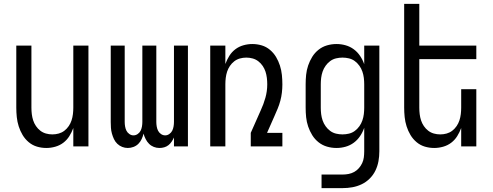

<svg xmlns="http://www.w3.org/2000/svg" viewBox="-20 -755 2540 990"><path d="M219 8Q194 8 170.5 1Q147 -6 128 -22Q109 -38 96.5 -59Q84 -80 76.5 -103.5Q69 -127 66.5 -151.5Q64 -176 64 -200V-520H142V-200Q142 -183 144 -166.5Q146 -150 151 -134.5Q156 -119 165.5 -105Q175 -91 188 -81Q201 -71 217 -66.5Q233 -62 250 -62Q267 -62 283 -66.5Q299 -71 312 -81Q325 -91 334.5 -105Q344 -119 349 -134.5Q354 -150 356 -166.5Q358 -183 358 -200V-520H436V0H358V-95Q350 -73 337.5 -53Q325 -33 306.5 -19Q288 -5 265 1.5Q242 8 219 8Z M639 8Q624 8 610 2.5Q596 -3 585 -13.5Q574 -24 567.5 -38Q561 -52 557 -66.5Q553 -81 552 -96Q551 -111 551 -126V-520H623V-126Q623 -115 625 -103Q627 -91 632 -81Q637 -71 647 -64Q657 -57 668 -57Q680 -57 690 -64Q700 -71 705 -81Q710 -91 712 -103Q714 -115 714 -126V-520H786V-126Q786 -115 788 -103Q790 -91 795 -81Q800 -71 810 -64Q820 -57 832 -57Q843 -57 853 -64Q863 -71 868 -81Q873 -91 875 -103Q877 -115 877 -126V-520H949V0H877V-46Q872 -35 865 -24.5Q858 -14 848.5 -6.5Q839 1 827 4.5Q815 8 802 8Q787 8 773 2.5Q759 -3 748.5 -13.5Q738 -24 731 -38Q724 -52 720 -66Q717 -52 710.5 -38Q704 -24 693.5 -13.5Q683 -3 668.5 2.5Q654 8 639 8Z M1064 0V-520H1142V-425Q1150 -447 1162.5 -467Q1175 -487 1193.5 -501Q1212 -515 1235 -521.5Q1258 -528 1281 -528Q1306 -528 1329.5 -521Q1353 -514 1372 -498Q1391 -482 1403.5 -461Q1416 -440 1423.5 -416.5Q1431 -393 1433.5 -368.5Q1436 -344 1436 -320Q1436 -299 1433.5 -277.5Q1431 -256 1425.5 -235.5Q1420 -215 1412 -195.5Q1404 -176 1395 -156L1357 -70H1436V0H1273V-70L1324 -185Q1339 -217 1348.5 -251Q1358 -285 1358 -320Q1358 -337 1356 -353.5Q1354 -370 1349 -385.5Q1344 -401 1334.5 -415Q1325 -429 1312 -439Q1299 -449 1283 -453.5Q1267 -458 1250 -458Q1233 -458 1217 -453.5Q1201 -449 1188 -439Q1175 -429 1165.5 -415Q1156 -401 1151 -385.5Q1146 -370 1144 -353.5Q1142 -337 1142 -320V0Z M1638 215V145H1746Q1762 145 1777.5 142Q1793 139 1806.5 131.5Q1820 124 1830.5 112Q1841 100 1847.5 86Q1854 72 1856 56.5Q1858 41 1858 25V-96Q1850 -73 1836.5 -53Q1823 -33 1804 -19Q1785 -5 1762 1.5Q1739 8 1715 8Q1690 8 1666 1Q1642 -6 1622.5 -21.5Q1603 -37 1590 -58Q1577 -79 1569 -102.5Q1561 -126 1558.5 -150.5Q1556 -175 1556 -200V-320Q1556 -345 1558.5 -369.5Q1561 -394 1569 -417.5Q1577 -441 1590 -462Q1603 -483 1622.5 -498.5Q1642 -514 1666 -521Q1690 -528 1715 -528Q1739 -528 1762 -521.5Q1785 -515 1804 -501Q1823 -487 1836.5 -467Q1850 -447 1858 -424V-520H1936V25Q1936 51 1931.5 76Q1927 101 1916 124Q1905 147 1886.5 165.5Q1868 184 1845 195Q1822 206 1797 210.5Q1772 215 1746 215ZM1746 -62Q1763 -62 1779.5 -66Q1796 -70 1809.5 -80Q1823 -90 1833 -104Q1843 -118 1848.5 -134Q1854 -150 1856 -166.5Q1858 -183 1858 -200V-320Q1858 -337 1856 -353.5Q1854 -370 1848.5 -386Q1843 -402 1833 -416Q1823 -430 1809.5 -440Q1796 -450 1779.5 -454Q1763 -458 1746 -458Q1729 -458 1712.5 -454Q1696 -450 1682.5 -440Q1669 -430 1659 -416Q1649 -402 1643.5 -386Q1638 -370 1636 -353.5Q1634 -337 1634 -320V-200Q1634 -183 1636 -166.5Q1638 -150 1643.5 -134Q1649 -118 1659 -104Q1669 -90 1682.5 -80Q1696 -70 1712.5 -66Q1729 -62 1746 -62Z M2219 8Q2194 8 2170.5 1Q2147 -6 2128 -22Q2109 -38 2096.5 -59Q2084 -80 2076.5 -103.5Q2069 -127 2066.5 -151.5Q2064 -176 2064 -200V-735H2142V-520H2436V-450H2142V-200Q2142 -183 2144 -166.5Q2146 -150 2151 -134.5Q2156 -119 2165.5 -105Q2175 -91 2188 -81Q2201 -71 2217 -66.5Q2233 -62 2250 -62Q2267 -62 2283 -66.5Q2299 -71 2312 -81Q2325 -91 2334.5 -105Q2344 -119 2349 -134.5Q2354 -150 2356 -166.5Q2358 -183 2358 -200V-295H2436V0H2358V-95Q2350 -73 2337.5 -53Q2325 -33 2306.5 -19Q2288 -5 2265 1.5Q2242 8 2219 8Z"/></svg>

Font: Iosevka Fixed
Style: Regular
Weight: 400
Monospace: yes
Designer: Belleve Invis
Foundry: Belleve Invis
Version: Version 33.2.4